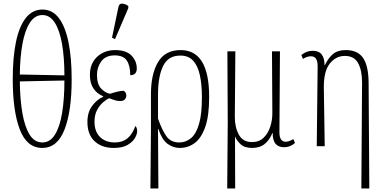

<svg xmlns="http://www.w3.org/2000/svg" viewBox="-20 -826 2171 1085"><path d="M219 10Q132 10 92 -94Q52 -198 52 -379Q52 -500 70 -588Q88 -676 125.5 -724Q163 -772 220 -772Q276 -772 312.5 -724Q349 -676 367 -587.5Q385 -499 385 -378Q385 -197 344.5 -93.5Q304 10 219 10ZM344 -400Q344 -501 330.5 -578Q317 -655 289.5 -698Q262 -741 220 -741Q177 -741 149 -698Q121 -655 107 -579Q93 -503 92 -405ZM219 -21Q263 -21 290.5 -65Q318 -109 331 -188Q344 -267 344 -371L92 -366Q93 -265 106.5 -187Q120 -109 147.5 -65Q175 -21 219 -21Z M623 10Q555 10 514.5 -28Q474 -66 474 -137Q474 -192 501 -228Q528 -264 563 -279V-282Q527 -297 507.5 -327Q488 -357 488 -403Q488 -448 507.5 -479Q527 -510 559 -526.5Q591 -543 630 -543Q693 -543 723 -512Q753 -481 753 -439Q753 -422 744.5 -411.5Q736 -401 716 -401Q716 -455 696.5 -484Q677 -513 628 -513Q577 -513 552.5 -479.5Q528 -446 528 -403Q528 -349 552.5 -324.5Q577 -300 602 -296Q619 -302 641 -307.5Q663 -313 679 -313Q684 -310 689 -303.5Q694 -297 694 -286Q694 -274 685.5 -264.5Q677 -255 660 -255Q646 -255 631.5 -259Q617 -263 597 -271Q581 -264 561.5 -247Q542 -230 528 -203Q514 -176 514 -139Q514 -82 545.5 -51.5Q577 -21 629 -21Q672 -21 700 -44Q728 -67 745 -114Q749 -110 752 -103.5Q755 -97 755 -84Q755 -68 742.5 -46Q730 -24 701 -7Q672 10 623 10ZM630 -605 613 -613 649 -785Q653 -807 671.5 -805.5Q690 -804 705 -792V-780Z M830 239 833 -96V-294Q833 -407 873 -475Q913 -543 1001 -543Q1162 -543 1162 -278Q1162 -172 1140 -109Q1118 -46 1080.5 -18Q1043 10 996 10Q958 10 926.5 -13.5Q895 -37 875 -97H873L875 239ZM993 -21Q1030 -21 1059 -45Q1088 -69 1104.5 -124.5Q1121 -180 1121 -276Q1121 -348 1109.5 -401Q1098 -454 1071.5 -483Q1045 -512 999 -512Q930 -512 901.5 -452.5Q873 -393 873 -293V-155Q897 -88 921.5 -54.5Q946 -21 993 -21Z M1264 239 1267 -134 1265 -536H1310L1307 -166Q1307 -106 1330 -64.5Q1353 -23 1404 -23Q1444 -23 1469.5 -47.5Q1495 -72 1507.5 -111Q1520 -150 1519 -193L1517 -536H1562L1559 -78Q1559 -25 1595 -25Q1603 -25 1613.5 -28.5Q1624 -32 1638 -40L1647 -18Q1620 6 1586 6Q1520 6 1521 -74H1519Q1504 -36 1476.5 -13Q1449 10 1405 10Q1361 10 1339 -11.5Q1317 -33 1309 -53H1308L1309 239Z M2022 239 2026 -360Q2026 -429 2003.5 -469.5Q1981 -510 1929 -510Q1878 -510 1843.5 -466.5Q1809 -423 1810 -330L1815 0H1770L1775 -451Q1775 -481 1765.5 -494.5Q1756 -508 1737 -508Q1728 -508 1717 -505Q1706 -502 1692 -493L1683 -515Q1712 -539 1747 -539Q1782 -539 1798 -518Q1814 -497 1814 -458H1816Q1835 -498 1861.5 -520.5Q1888 -543 1934 -543Q2001 -543 2031.5 -499Q2062 -455 2063 -360L2067 239Z"/></svg>

Font: Noto Serif ExtraCondensed ExtraLight
Style: Regular
Weight: 200
Width: 2
Designer: Monotype Design Team
Foundry: Monotype Imaging Inc.
Version: Version 2.015